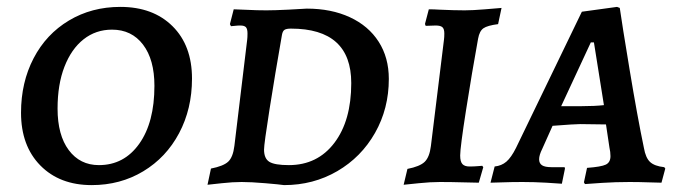

<svg xmlns="http://www.w3.org/2000/svg" viewBox="-20 -528 1968 557"><path d="M41 -201Q41 -289 77.5 -359Q114 -429 180 -468.5Q246 -508 329 -508Q424 -508 480.5 -452Q537 -396 537 -300Q537 -212 499.5 -141.5Q462 -71 395.5 -31Q329 9 246 9Q153 9 97 -48Q41 -105 41 -201ZM428 -279Q428 -355 395 -398.5Q362 -442 305 -442Q258 -442 222.5 -414Q187 -386 167 -334.5Q147 -283 147 -213Q147 -136 179.5 -92.5Q212 -49 267 -49Q340 -49 384 -111Q428 -173 428 -279Z M681 0Q655 0 623.5 3.5Q592 7 582 8L592 -39Q628 -46 642 -59Q656 -72 660 -105L697 -412Q698 -419 698 -431Q698 -444 693.5 -449Q689 -454 677 -454Q669 -454 661 -453Q653 -452 650 -452L647 -458L658 -501Q668 -501 696.5 -499.5Q725 -498 753 -498Q776 -498 816.5 -500Q857 -502 870 -503Q941 -503 995 -478Q1049 -453 1078.5 -407Q1108 -361 1108 -299Q1108 -213 1068 -142.5Q1028 -72 958.5 -31.5Q889 9 804 9Q791 7 749.5 3.5Q708 0 681 0ZM798 -427Q778 -313 762 -211.5Q746 -110 746 -94Q746 -68 761.5 -58.5Q777 -49 818 -49Q901 -49 950 -113.5Q999 -178 999 -287Q999 -445 824 -445Q811 -445 805.5 -441.5Q800 -438 798 -427Z M1315 -77Q1315 -59 1321.5 -52Q1328 -45 1342 -45Q1356 -45 1366 -46Q1376 -47 1379 -47L1382 -43L1369 2Q1357 2 1323 1Q1289 0 1256 0Q1229 0 1195 3.5Q1161 7 1151 8L1162 -38Q1198 -45 1212 -58.5Q1226 -72 1230 -104L1268 -413Q1269 -420 1269 -431Q1269 -444 1263.5 -449Q1258 -454 1244 -454L1215 -453Q1213 -457 1213 -459L1224 -501Q1240 -501 1254 -500Q1298 -498 1328 -498Q1351 -498 1387 -501Q1423 -504 1435 -505L1425 -458Q1394 -454 1382.5 -446Q1371 -438 1367 -416Q1349 -317 1332 -208.5Q1315 -100 1315 -77Z M1907 -43 1910 -39 1899 2Q1889 2 1861.5 1Q1834 0 1806 0Q1766 0 1727 2.5Q1688 5 1677 6L1674 1L1683 -41Q1724 -44 1737.5 -50.5Q1751 -57 1751 -75Q1751 -87 1748 -100L1738 -167L1663 -168Q1648 -168 1583 -163L1553 -96Q1544 -78 1544 -66Q1544 -54 1552.5 -48.5Q1561 -43 1580 -43H1618L1619 -39L1610 5Q1600 4 1564.5 2Q1529 0 1496 0Q1464 0 1438 1Q1412 2 1403 2L1415 -45Q1435 -47 1449 -59Q1463 -71 1477 -99L1668 -494L1770 -508L1778 -505Q1784 -462 1806.5 -326Q1829 -190 1848 -99Q1853 -70 1866 -58Q1879 -46 1907 -43ZM1668 -220Q1705 -220 1732 -223L1703 -405H1694L1608 -220Z"/></svg>

Font: Alegreya SC Medium
Style: Italic
Weight: 500
Italic angle: -7°
Designer: Juan Pablo del Peral
Foundry: Huerta Tipografica
Version: Version 2.007; ttfautohint (v1.6)